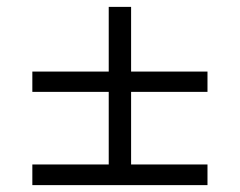

<svg xmlns="http://www.w3.org/2000/svg" viewBox="-20 -648 697 558"><path d="M361 -381V-170H583V-110H74V-170H296V-381H74V-440H296V-628H361V-440H583V-381Z"/></svg>

Font: Poppins-Tabular Light
Style: Regular
Weight: 300
Designer: Ninad Kale (Devanagari), Jonny Pinhorn (Latin)
Foundry: Indian Type Foundry
Version: Version 4.004